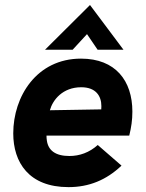

<svg xmlns="http://www.w3.org/2000/svg" viewBox="-20 -738 584 768"><path d="M254 10.5C335.5 10.5 405 -17.5 466 -75.5L371 -158C337.5 -128 298.5 -114 257.5 -114C201 -114 173 -137 167.5 -175.5C166.5 -182 166 -188 166 -195.5H497C505 -228.5 509.5 -257 509.5 -291.5C509.5 -415 442 -503.5 304 -503.5C126.5 -503.5 33 -352 33 -204.5C33 -89 95 10.5 254 10.5ZM160 -539H270.5L328 -601.5L370.5 -539H474L340 -718ZM179.5 -297C191 -338.5 230.5 -389 305 -389C363.5 -389 385.5 -354 385.5 -313.5C385.5 -309 385.5 -304.5 385 -300.5Z"/></svg>

Font: HK Grotesk ExtraBold
Style: Italic
Weight: 800
Italic angle: -16°
Designer: Alfredo Marco Pradil
Foundry: Hanken Design Co.
Version: Version 3.001;FEAKit 1.0